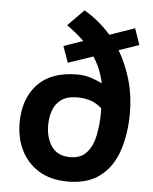

<svg xmlns="http://www.w3.org/2000/svg" viewBox="-55 -825 706 884"><g transform="rotate(5 298.0 -383.0)"><path d="M292 13Q211 13 156.5 -21Q102 -55 74.5 -111.5Q47 -168 47 -237Q47 -349 109.5 -415.5Q172 -482 293 -482Q327 -482 357.5 -472Q388 -462 408 -451Q402 -481 390 -511.5Q378 -542 359 -571L244 -532L217 -607L306 -638Q288 -656 267.5 -672.5Q247 -689 226 -704L300 -779Q370 -738 423 -677L539 -717L565 -642L472 -610Q508 -549 528.5 -477.5Q549 -406 549 -325Q549 -230 523.5 -153Q498 -76 441 -31.5Q384 13 292 13ZM292 -100Q342 -100 369 -131Q396 -162 406 -212Q416 -262 416 -317Q416 -321 416 -326Q416 -331 415 -337Q388 -361 359.5 -369Q331 -377 303 -377Q256 -377 229 -358Q202 -339 190.5 -307.5Q179 -276 179 -238Q179 -178 207 -139Q235 -100 292 -100Z"/></g></svg>

Font: Ubuntu Sans
Style: Bold
Weight: 700
Designer: Dalton Maag Ltd
Foundry: Dalton Maag Ltd
Version: Version 1.006; ttfautohint (v1.8.4.7-5d5b)